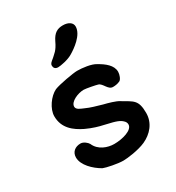

<svg xmlns="http://www.w3.org/2000/svg" viewBox="-157 -729 759 829"><g transform="rotate(-30 222.5 -314.5)"><path d="M281 -633C254 -633 235 -623 219 -590C201 -551 187 -545 174 -532C159 -520 153 -515 153 -506C153 -495 159 -486 174 -486C186 -486 226 -493 248 -507C272 -521 327 -559 327 -601C327 -620 309 -633 281 -633ZM333 -225C318 -235 282 -245 261 -250C230 -259 207 -265 183 -276C167 -283 148 -289 148 -304C148 -329 192 -347 220 -347C231 -347 277 -338 286 -335C306 -329 312 -294 336 -294C346 -294 358 -295 371 -301C380 -305 388 -326 388 -340C388 -373 357 -396 327 -413C306 -427 261 -432 236 -432C217 -432 143 -419 118 -409C85 -393 53 -348 53 -311C53 -251 95 -220 138 -199C170 -184 199 -176 218 -172C241 -166 278 -160 296 -147C301 -143 313 -135 313 -121C313 -92 258 -78 218 -78C186 -78 144 -92 128 -130C123 -139 107 -153 92 -153C65 -153 45 -137 45 -110C45 -72 84 -34 121 -13C135 -7 188 4 216 4C237 4 293 -3 329 -19C371 -38 404 -75 404 -125C404 -191 383 -195 333 -225Z"/></g></svg>

Font: Itim
Style: Regular
Weight: 400
Designer: CadsonDemak Team
Foundry: Pablo Impallari
Version: Version 1.002;PS 001.002;hotconv 1.0.88;makeotf.lib2.5.64775